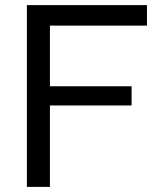

<svg xmlns="http://www.w3.org/2000/svg" viewBox="-20 -730 623 750"><path d="M85 0V-710H554V-630H175V-393H494V-318H175V0Z"/></svg>

Font: Rising Sun
Style: Regular
Weight: 400
Designer: Matt McInerney, Pablo Impallari, Rodrigo Fuenzalida (Raleway font), Stephen Hutchings (Greek), Cristiano Sobral (main ch
Foundry: The Rising Sun Project Authors
Version: Version 4.327; ttfautohint (v1.8.4.7-5d5b-dirty)